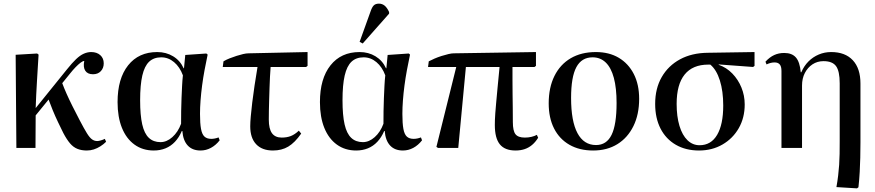

<svg xmlns="http://www.w3.org/2000/svg" viewBox="-20 -813 4809 1055"><path d="M457 14Q428 14 405.5 5Q383 -4 365 -25Q347 -46 328 -82Q315 -108 299 -141.5Q283 -175 269.5 -208Q256 -241 247 -266L176 -179L175 0H70L66 -512L184 -519L192 -513Q190 -477 187.5 -439.5Q185 -402 183 -365Q181 -328 179 -291.5Q177 -255 176 -219L348 -432Q376 -467 398 -488Q420 -509 440.5 -518Q461 -527 481 -527Q512 -527 531 -510Q550 -493 550 -465Q550 -439 534 -422Q518 -405 491 -405Q461 -405 448.5 -424.5Q436 -444 443 -478Q435 -478 422.5 -468.5Q410 -459 395 -443.5Q380 -428 365 -409L322 -356Q332 -329 346 -297.5Q360 -266 378 -230Q396 -194 418 -152Q442 -106 457.5 -81Q473 -56 486 -47Q499 -38 514 -38Q522 -38 534 -41.5Q546 -45 556 -50L563 -34Q549 -20 531.5 -9Q514 2 495.5 8Q477 14 457 14Z M825 14Q764 14 719 -18.5Q674 -51 650 -110.5Q626 -170 626 -252Q626 -381 684 -454Q742 -527 844 -527Q893 -527 931.5 -503.5Q970 -480 989 -438H991L998 -511L1114 -519L1121 -513Q1112 -471 1104 -428Q1096 -385 1090.5 -343Q1085 -301 1082 -261.5Q1079 -222 1079 -187Q1079 -135 1084.5 -105Q1090 -75 1103.5 -62.5Q1117 -50 1141 -50Q1150 -50 1160.5 -52Q1171 -54 1181 -58L1187 -42Q1166 -15 1139 -0.5Q1112 14 1082 14Q1037 14 1011.5 -13.5Q986 -41 982 -93H979Q964 -58 941.5 -34Q919 -10 889.5 2Q860 14 825 14ZM862 -32Q896 -32 927 -59.5Q958 -87 975 -133Q975 -168 975.5 -204Q976 -240 977.5 -274.5Q979 -309 980.5 -340.5Q982 -372 985 -399Q968 -445 936.5 -471.5Q905 -498 866 -498Q825 -498 799.5 -474Q774 -450 762 -398Q750 -346 750 -262Q750 -180 761.5 -129.5Q773 -79 798 -55.5Q823 -32 862 -32Z M1480 14Q1420 14 1387.5 -20.5Q1355 -55 1355 -119Q1355 -141 1358 -174Q1361 -207 1366 -249.5Q1371 -292 1378.5 -341.5Q1386 -391 1395 -445H1204L1208 -476Q1223 -485 1242 -492.5Q1261 -500 1280 -506Q1299 -512 1316 -516Q1333 -520 1346 -520L1670 -527V-451L1662 -445H1467Q1465 -421 1463.5 -391.5Q1462 -362 1461 -330Q1460 -298 1459 -266Q1458 -234 1457.5 -205.5Q1457 -177 1457 -156Q1457 -105 1474.5 -81Q1492 -57 1528 -57Q1556 -57 1578 -65.5Q1600 -74 1622 -95L1635 -79Q1600 -29 1564 -7.5Q1528 14 1480 14Z M1937 14Q1876 14 1831 -18.5Q1786 -51 1762 -110.5Q1738 -170 1738 -252Q1738 -381 1796 -454Q1854 -527 1956 -527Q2005 -527 2043.5 -503.5Q2082 -480 2101 -438H2103L2110 -511L2226 -519L2233 -513Q2224 -471 2216 -428Q2208 -385 2202.5 -343Q2197 -301 2194 -261.5Q2191 -222 2191 -187Q2191 -135 2196.5 -105Q2202 -75 2215.5 -62.5Q2229 -50 2253 -50Q2262 -50 2272.5 -52Q2283 -54 2293 -58L2299 -42Q2278 -15 2251 -0.5Q2224 14 2194 14Q2149 14 2123.5 -13.5Q2098 -41 2094 -93H2091Q2076 -58 2053.5 -34Q2031 -10 2001.5 2Q1972 14 1937 14ZM1974 -32Q2008 -32 2039 -59.5Q2070 -87 2087 -133Q2087 -168 2087.5 -204Q2088 -240 2089.5 -274.5Q2091 -309 2092.5 -340.5Q2094 -372 2097 -399Q2080 -445 2048.5 -471.5Q2017 -498 1978 -498Q1937 -498 1911.5 -474Q1886 -450 1874 -398Q1862 -346 1862 -262Q1862 -180 1873.5 -129.5Q1885 -79 1910 -55.5Q1935 -32 1974 -32ZM1973 -574 1956 -583 2015 -747Q2024 -774 2034 -783.5Q2044 -793 2062 -793Q2080 -793 2093.5 -782Q2107 -771 2118 -747V-738Z M2813 14Q2754 14 2726.5 -20Q2699 -54 2699 -126Q2699 -140 2699.5 -154.5Q2700 -169 2701.5 -190.5Q2703 -212 2706 -244.5Q2709 -277 2713.5 -326Q2718 -375 2725 -445H2540L2498 0H2387L2378 -6L2487 -445H2332L2336 -476Q2349 -483 2367.5 -491Q2386 -499 2406.5 -505.5Q2427 -512 2444.5 -516Q2462 -520 2473 -520L2925 -527V-451L2917 -445H2796Q2796 -410 2796 -372.5Q2796 -335 2796.5 -297Q2797 -259 2797.5 -220.5Q2798 -182 2798 -142Q2798 -94 2812.5 -75.5Q2827 -57 2864 -57Q2883 -57 2900 -61Q2917 -65 2930 -72L2937 -56Q2922 -32 2903.5 -16.5Q2885 -1 2862.5 6.5Q2840 14 2813 14Z M3239 14Q3164 14 3109 -17.5Q3054 -49 3024.5 -107Q2995 -165 2995 -245Q2995 -332 3026.5 -395.5Q3058 -459 3116 -493Q3174 -527 3254 -527Q3327 -527 3380 -495.5Q3433 -464 3462.5 -406.5Q3492 -349 3492 -270Q3492 -184 3460.5 -120Q3429 -56 3372.5 -21Q3316 14 3239 14ZM3255 -16Q3313 -16 3340.5 -72Q3368 -128 3368 -247Q3368 -329 3353 -385Q3338 -441 3308.5 -469.5Q3279 -498 3236 -498Q3176 -498 3147 -444Q3118 -390 3118 -275Q3118 -147 3153 -81.5Q3188 -16 3255 -16Z M3821 14Q3748 14 3693.5 -17.5Q3639 -49 3609.5 -106.5Q3580 -164 3580 -242Q3580 -327 3616 -389.5Q3652 -452 3716.5 -487Q3781 -522 3869 -523L4126 -527V-451L4118 -445L3929 -459V-457Q3972 -442 4004 -409Q4036 -376 4054 -332Q4072 -288 4072 -239Q4072 -166 4039.5 -109Q4007 -52 3950 -19Q3893 14 3821 14ZM3824 -15Q3887 -15 3920.5 -72Q3954 -129 3954 -233Q3954 -312 3935.5 -371Q3917 -430 3883 -458H3872Q3786 -458 3742 -403.5Q3698 -349 3698 -242Q3698 -173 3713.5 -121.5Q3729 -70 3757.5 -42.5Q3786 -15 3824 -15Z M4689 222 4576 215Q4582 181 4585.5 151.5Q4589 122 4591 93Q4593 64 4593.5 32.5Q4594 1 4594 -38V-355Q4594 -422 4574 -449.5Q4554 -477 4505 -477Q4471 -477 4444.5 -459.5Q4418 -442 4402.5 -412Q4387 -382 4387 -343V0H4274V-423Q4274 -448 4264.5 -459Q4255 -470 4236 -470Q4215 -470 4192 -459L4186 -474Q4209 -499 4234 -510.5Q4259 -522 4289 -522Q4332 -522 4353.5 -497Q4375 -472 4380 -416H4383Q4398 -451 4422.5 -475.5Q4447 -500 4479 -513.5Q4511 -527 4547 -527Q4624 -527 4666 -482Q4708 -437 4708 -354V-31Q4708 14 4707 53Q4706 92 4704 131Q4702 170 4697 216Z"/></svg>

Font: Literata 60pt Medium
Style: Regular
Weight: 500
Designer: Latin by Veronika Burian and Jose Scaglione. Greek by Irene Vlachou. Cyrillic by Vera Evstafieva.
Foundry: TypeTogether
Version: Version 3.103;gftools[0.9.29]